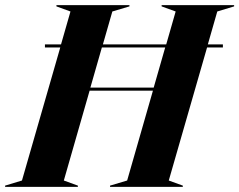

<svg xmlns="http://www.w3.org/2000/svg" viewBox="-74 -732 937 752"><path d="M102 -558V-546H162L12 -25L-54 -5V0H231V-5L176 -25L277 -377H525L424 -25L357 -5V0H642V-5L587 -25L737 -546H799V-558H740L777 -687L843 -707V-712H559V-707L614 -687L577 -558H329L366 -687L433 -707V-712H147V-707L202 -687L165 -558ZM280 -389 325 -546H573L528 -389Z"/></svg>

Font: Nyght Serif Bold Italic
Style: Regular
Weight: 700
Italic angle: -16°
Designer: Maksym Kobuzan
Version: Version 0.410;Glyphs 3.1.2 (3151)